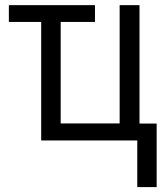

<svg xmlns="http://www.w3.org/2000/svg" viewBox="-20 -556 660 760"><path d="M523.4 184.6V0H143.1V-469.2H15.1V-535.6H356V-469.2H220.2V-67.4H453.6V-535.6H532.2V-66.9H600.1V184.6Z"/></svg>

Font: Open Sans SemiCondensed
Style: Regular
Weight: 400
Width: 4
Designer: Monotype Design Team
Foundry: Monotype Imaging Inc.
Version: Version 3.000